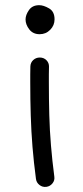

<svg xmlns="http://www.w3.org/2000/svg" viewBox="-20 -579 325 756"><path d="M80.6 -502.4Q80.6 -520 94 -539.3Q107.4 -558.6 134.3 -558.6Q151.4 -558.6 173.1 -546.1Q194.8 -533.7 194.8 -502.9Q194.8 -479 177.7 -461.7Q160.6 -444.3 136.2 -444.3Q109.9 -444.3 95.2 -463.4Q80.6 -482.4 80.6 -502.4ZM162.6 156.7Q147.5 158.7 135.5 149.4Q123.5 140.1 121.6 125.5Q112.8 59.6 107.9 -1Q103 -61.5 101.1 -123.8Q99.1 -186 99.1 -256.8Q99.1 -271 99.1 -286.4Q99.1 -301.8 99.6 -317.4Q100.1 -332.5 110.8 -342.5Q121.6 -352.5 136.7 -352.5Q152.3 -352.5 162.8 -342Q173.3 -331.5 172.9 -316.4Q172.4 -301.3 172.4 -286.1Q172.4 -271 172.4 -256.8Q172.4 -186.5 174.1 -125.5Q175.8 -64.5 180.7 -6.1Q185.5 52.2 193.8 115.7Q196.3 130.9 186.8 142.8Q177.2 154.8 162.6 156.7Z"/></svg>

Font: Mikhak-FD Regular
Style: FD-Regular
Weight: 400
Designer: Amin Abedi
Version: Version 3.2